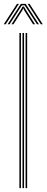

<svg xmlns="http://www.w3.org/2000/svg" viewBox="-30 -970 241 990"><path d="M102 0V-800H110V0ZM70 0V-800H78V0ZM86 0V-800H94V0ZM-10.5 -845 57.5 -950H67.5L-0.5 -845ZM9.5 -845 77.5 -950H102.5L170.5 -845H160.5L107 -927.5L97 -942.5H83L72.8 -927.5L19.5 -845ZM29.5 -845 79.2 -922.8 86 -935.8H94L101 -922.8L150.5 -845H140.5L93.8 -918.2L91 -926H89L86.2 -918.2L39.5 -845ZM180.5 -845 112.5 -950H122.5L190.5 -845Z"/></svg>

Font: Big Shoulders Inline Text Thin Thin
Style: Regular
Weight: 250
Version: Version 2.002